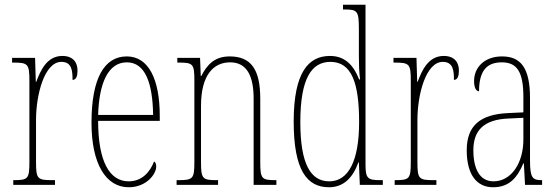

<svg xmlns="http://www.w3.org/2000/svg" viewBox="-20 -780 2347 810"><path d="M36 0H212V-20H201C138 -20 132 -25 132 -96V-274C132 -382 168 -519 239 -519C284 -519 286 -480 286 -443C302 -443 307 -460 307 -483C307 -517 288 -544 243 -544C178 -544 151 -483 133 -435H131L128 -536H31V-516H34C98 -516 104 -511 104 -440V-96C104 -25 98 -20 37 -20H36Z M523 10C598 10 639 -46 639 -77C639 -90 635 -96 630 -99C614 -57 581 -15 523 -15C443 -15 394 -97 394 -270H654V-291C654 -445 607 -542 515 -542C420 -542 366 -450 366 -262C366 -88 427 10 523 10ZM626 -295H394C398 -431 437 -517 515 -517C594 -517 624 -427 626 -295Z M725 0H900V-20H894C834 -20 828 -26 828 -96V-333C828 -467 883 -517 951 -517C1023 -517 1050 -457 1050 -364V0H1146V-20H1142C1084 -20 1078 -26 1078 -96V-363C1078 -486 1040 -542 949 -542C886 -542 854 -508 829 -459H827L824 -536H728V-516H733C794 -516 800 -511 800 -441V-96C800 -26 794 -20 733 -20H725Z M1368 10C1430 10 1469 -31 1492 -95H1494L1498 0H1595V-20H1585C1531 -20 1522 -27 1522 -86V-760H1427V-740H1432C1488 -740 1494 -735 1494 -656V-544C1494 -509 1495 -476 1499 -445H1495C1472 -504 1436 -544 1372 -544C1282 -544 1219 -476 1219 -267C1219 -60 1276 10 1368 10ZM1369 -15C1291 -15 1247 -87 1247 -265C1247 -452 1296 -519 1374 -519C1464 -519 1495 -429 1495 -265C1495 -103 1451 -15 1369 -15Z M1645 0H1821V-20H1810C1747 -20 1741 -25 1741 -96V-274C1741 -382 1777 -519 1848 -519C1893 -519 1895 -480 1895 -443C1911 -443 1916 -460 1916 -483C1916 -517 1897 -544 1852 -544C1787 -544 1760 -483 1742 -435H1740L1737 -536H1640V-516H1643C1707 -516 1713 -511 1713 -440V-96C1713 -25 1707 -20 1646 -20H1645Z M2060 10C2131 10 2163 -33 2188 -91H2190L2195 0H2267V-20H2265C2227 -20 2216 -29 2216 -103V-366C2216 -495 2176 -542 2098 -542C2024 -542 1980 -496 1980 -438C1980 -411 1988 -395 2001 -395C2001 -482 2034 -517 2097 -517C2161 -517 2188 -477 2188 -371V-306L2125 -303C2006 -298 1949 -250 1949 -146C1949 -41 1993 10 2060 10ZM2062 -15C2003 -15 1977 -69 1977 -146C1977 -228 2019 -276 2126 -280L2188 -283V-191C2188 -92 2137 -15 2062 -15Z"/></svg>

Font: Noto Serif Devanagari ExtraCondensed Thin
Style: Regular
Weight: 100
Width: 2
Designer: Universal Thirst, Indian Type Foundry and the Monotype Design Team
Foundry: Monotype Imaging Inc.
Version: Version 2.004